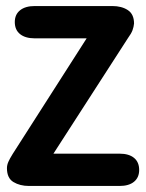

<svg xmlns="http://www.w3.org/2000/svg" viewBox="-20 -616 484 636"><path d="M267 -489 22 -106Q12 -90 7.5 -79.5Q3 -69 3 -59Q3 -26 24.5 -13Q46 0 76 0H376Q407 0 424 -14Q441 -28 441 -53Q441 -79 424 -93Q407 -107 376 -107H157L404 -490Q415 -505 419 -516Q423 -527 424 -538Q424 -569 403.5 -582.5Q383 -596 352 -596H95Q64 -596 46.5 -582Q29 -568 29 -543Q29 -517 46.5 -503Q64 -489 95 -489Z"/></svg>

Font: Beiruti
Style: Bold
Weight: 700
Designer: Arlette Boutros
Foundry: Boutros
Version: Version 1.41